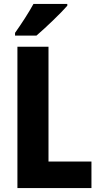

<svg xmlns="http://www.w3.org/2000/svg" viewBox="-20 -950 502 970"><path d="M320 -921V-930H149C125 -886 90 -832 56 -784V-770H164C213 -812 288 -884 320 -921ZM68 0H442V-134H225V-714H68Z"/></svg>

Font: Noto Sans Myanmar UI Condensed ExtraBold
Style: Regular
Weight: 800
Width: 3
Designer: Monotype Design Team
Foundry: Monotype Imaging Inc.
Version: Version 2.103